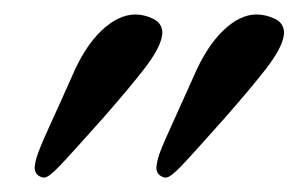

<svg xmlns="http://www.w3.org/2000/svg" viewBox="-20 -582 425 265"><path d="M334 -562Q347.2 -562 359.6 -555.9Q372.1 -549.8 372.1 -536.1Q372.1 -535.2 371.6 -533Q371.1 -530.8 371.1 -529.8Q367.2 -513.2 347.7 -487.8Q328.1 -462.4 290 -418.9Q243.2 -366.2 229 -351.6Q214.8 -336.9 209 -336.9Q204.6 -336.9 200.2 -340.3Q195.8 -343.8 195.8 -351.1Q195.8 -352.1 196.3 -354.2Q196.8 -356.4 196.8 -357.9Q197.8 -363.3 200.4 -370.6Q203.1 -377.9 208 -389.2Q212.9 -400.4 217.8 -411.1Q222.7 -421.9 231.4 -441.2Q240.2 -460.4 247.1 -476.1Q264.6 -517.1 287.8 -539.6Q311 -562 334 -562ZM167 -562Q179.2 -562 191.7 -555.9Q204.1 -549.8 204.1 -536.1Q204.1 -535.2 203.6 -533Q203.1 -530.8 203.1 -529.8Q199.2 -513.2 179.7 -487.8Q160.2 -462.4 122.1 -418.9Q75.2 -366.2 61 -351.6Q46.9 -336.9 41 -336.9Q36.6 -336.9 32.2 -340.3Q27.8 -343.8 27.8 -351.1Q27.8 -352.1 28.3 -354.2Q28.8 -356.4 28.8 -357.9Q29.8 -363.3 32.5 -370.6Q35.2 -377.9 40 -389.2Q44.9 -400.4 49.8 -411.1Q54.7 -421.9 63.5 -441.2Q72.3 -460.4 79.1 -476.1Q96.7 -517.6 120.1 -539.8Q143.6 -562 167 -562Z"/></svg>

Font: Common Serif News
Style: Italic
Weight: 450
Italic angle: -12°
Designer: Philipp H. Poll, Khaled Hosny
Foundry: Stefan Peev, Context Ltd.
Version: Version 1.026